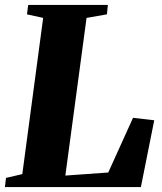

<svg xmlns="http://www.w3.org/2000/svg" viewBox="-29 -763 662 783"><path d="M-9 0 -4.5 -37.5 62 -53 147 -690 81 -704.5 86 -743H411L407 -704.5L324 -690L237.5 -47L412.5 -59.5L513.5 -282.5L600 -272.5L545.5 0Z"/></svg>

Font: Merriweather 72pt Black
Style: Italic
Weight: 900
Italic angle: -7.8°
Version: Version 2.101